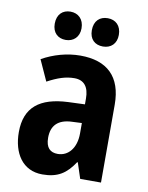

<svg xmlns="http://www.w3.org/2000/svg" viewBox="-85 -811 679 882"><g transform="rotate(10 254.5 -369.5)"><path d="M110 -682C110 -640 136 -617 172 -617C208 -617 235 -641 235 -682C235 -725 208 -749 172 -749C136 -749 110 -726 110 -682ZM283 -682C283 -640 308 -617 346 -617C383 -617 409 -641 409 -682C409 -725 383 -749 346 -749C309 -749 283 -726 283 -682ZM252 -558C190 -558 127 -540 74 -510L118 -413C165 -438 202 -451 243 -451C289 -451 311 -421 311 -368V-341L233 -338C102 -332 34 -279 34 -163C34 -65 81 10 174 10C246 10 285 -17 322 -73H325L349 0H446V-363C446 -494 377 -558 252 -558ZM268 -252 312 -254V-205C312 -137 276 -95 227 -95C192 -95 171 -114 171 -161C171 -216 200 -250 268 -252Z"/></g></svg>

Font: Noto Sans Sinhala Condensed
Style: Bold
Weight: 700
Width: 3
Designer: Jelle Bosma - Monotype Design Team
Foundry: Monotype Imaging Inc.
Version: Version 2.006